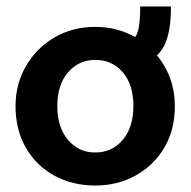

<svg xmlns="http://www.w3.org/2000/svg" viewBox="-20 -562 590 593"><path d="M274 11Q204 11 148 -19.5Q92 -50 60 -105.5Q28 -161 28 -234Q28 -303 60.5 -358.5Q93 -414 148.5 -446.5Q204 -479 274 -479Q343 -479 399 -446.5Q455 -414 487.5 -358.5Q520 -303 520 -234Q520 -161 487.5 -106Q455 -51 399 -20Q343 11 274 11ZM274 -91Q326 -91 359 -130Q392 -169 392 -234Q392 -301 359 -339Q326 -377 274 -377Q224 -377 190.5 -339Q157 -301 157 -234Q157 -169 190 -130Q223 -91 274 -91ZM508 -542Q508 -473 493 -434.5Q478 -396 451 -381Q424 -366 388 -366V-444Q413 -444 413 -542Z"/></svg>

Font: Inconsolata SemiExpanded ExtraBold
Style: Regular
Weight: 800
Width: 6
Monospace: yes
Designer: Raph Levien, Cyreal, Brenton Simpson
Foundry: Raph Levien, Cyreal, Google
Version: Version 3.001; ttfautohint (v1.8.2.53-6de2)